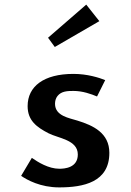

<svg xmlns="http://www.w3.org/2000/svg" viewBox="-20 -824 568 834"><path d="M188.7 -660.1 218 -619.9 411.5 -732.1 354.6 -804ZM299 -503C170 -503 100 -448.8 100 -363C100 -300.2 139.6 -271.6 190.5 -245.2C233 -223.2 318 -216.8 318 -153C318 -94.7 260.2 -91 238 -91C190.3 -91 144.7 -120 118.3 -138.3L71.8 -60.2C97.6 -42.3 155.9 -10 237 -10C342.6 -10 455 -32.6 455 -160C455 -246.6 384.6 -279.1 316.5 -300.1C282 -311.1 219 -319.8 219 -373C219 -384.3 221.6 -396.7 229.8 -407C246.6 -428.1 272.9 -429 299 -429C339.1 -429 376.3 -415.5 401.5 -404.9L437 -476C410.7 -486.6 359.4 -503 299 -503Z"/></svg>

Font: Hussar Ekologiczny
Style: Regular
Weight: 400
Foundry: Cannot Into Space Fonts
Version: Version 0.97